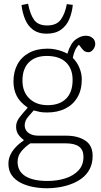

<svg xmlns="http://www.w3.org/2000/svg" viewBox="-20 -776 540 1026"><path d="M233 230Q194 230 157 223Q120 216 90 200.5Q60 185 42.5 160Q25 135 25 99Q25 74 35 52.5Q45 31 63.5 11Q82 -9 107 -26V-28Q86 -44 76 -60.5Q66 -77 66 -100Q66 -125 84.5 -149Q103 -173 127 -199V-202Q87 -229 69.5 -263Q52 -297 52 -341Q52 -393 73.5 -432.5Q95 -472 136 -494Q177 -516 235 -516Q256 -516 275.5 -512Q295 -508 311.5 -502Q328 -496 340 -489Q357 -545 384.5 -565Q412 -585 437 -585Q455 -585 466.5 -578.5Q478 -572 483.5 -562.5Q489 -553 489 -543Q489 -525 477.5 -511Q466 -497 452 -497Q442 -497 433.5 -501.5Q425 -506 414 -521L402 -537Q389 -525 381 -507Q373 -489 369 -467Q391 -445 404 -414.5Q417 -384 417 -352Q417 -295 393.5 -255.5Q370 -216 328.5 -195.5Q287 -175 233 -175Q207 -175 192.5 -178Q178 -181 160 -186Q147 -172 129.5 -151Q112 -130 112 -106Q112 -92 119.5 -79.5Q127 -67 144 -59Q161 -51 187 -51H333Q396 -51 435.5 -25Q475 1 475 57Q475 98 459 128Q443 158 416.5 177.5Q390 197 358 208.5Q326 220 293.5 225Q261 230 233 230ZM234 191Q286 191 329.5 177Q373 163 399.5 134.5Q426 106 426 62Q426 25 402.5 7.5Q379 -10 331 -10H142Q117 6 95.5 31Q74 56 74 89Q74 139 115 165Q156 191 234 191ZM235 -214Q298 -214 333 -248.5Q368 -283 368 -349Q368 -409 332.5 -443Q297 -477 230 -477Q169 -477 134.5 -443Q100 -409 100 -345Q100 -285 137 -249.5Q174 -214 235 -214ZM229 -596Q186 -596 158 -616Q130 -636 115 -671Q100 -706 95 -749L130 -756Q141 -699 162.5 -669.5Q184 -640 232 -640Q283 -640 305.5 -672Q328 -704 337 -754L369 -750Q365 -709 350.5 -674Q336 -639 306 -617.5Q276 -596 229 -596Z"/></svg>

Font: Literata ExtraLight
Style: Regular
Weight: 250
Designer: Latin by Veronika Burian and Jose Scaglione. Greek by Irene Vlachou. Cyrillic by Vera Evstafieva.
Foundry: TypeTogether
Version: Version 3.103;gftools[0.9.29]